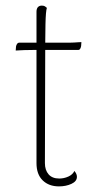

<svg xmlns="http://www.w3.org/2000/svg" viewBox="-20 -652 365 684"><path d="M190 12Q154 12 132 -9.5Q110 -31 110 -71V-610Q110 -621 115 -626.5Q120 -632 129 -632Q136 -632 140 -629.5Q144 -627 147 -624Q143 -613 142 -565.5Q141 -518 141 -428L140 -71Q140 -46 153 -31Q166 -16 191 -16Q208 -16 223.5 -23Q239 -30 245 -43Q250 -37 252 -32Q254 -27 254 -22Q254 -6 234.5 3Q215 12 190 12ZM36 -472 37 -486Q38 -492 41 -496Q44 -500 48 -500H218Q222 -500 229 -500Q236 -500 244 -500.5Q252 -501 259 -501.5Q266 -502 270 -502L269 -488Q268 -482 265.5 -478Q263 -474 258 -474H96Q86 -474 66 -473.5Q46 -473 36 -472Z"/></svg>

Font: Arima Thin
Style: Regular
Weight: 100
Designer: Joana Correia and Natanael Gama
Foundry: NDISCOVER
Version: Version 1.101;gftools[0.9.23]